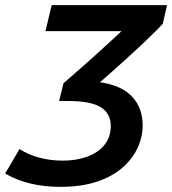

<svg xmlns="http://www.w3.org/2000/svg" viewBox="-40 -713 670 747"><path d="M195 14Q132 14 78 1Q24 -12 -20 -38L36 -133Q70 -111 113.5 -99.5Q157 -88 204 -88Q257 -88 299.5 -103.5Q342 -119 366.5 -149.5Q391 -180 391 -223Q391 -271 352.5 -295.5Q314 -320 226 -320H190L207 -389Q245 -422 287 -459Q329 -496 367.5 -531.5Q406 -567 433 -592H137L161 -693H610L593 -620Q569 -594 529 -556Q489 -518 442 -475.5Q395 -433 349 -393Q433 -381 474 -337Q515 -293 515 -225Q515 -180 495 -137Q475 -94 435 -59.5Q395 -25 335 -5.5Q275 14 195 14Z"/></svg>

Font: Ubuntu Sans SemiBold
Style: Italic
Weight: 600
Italic angle: -13.5°
Designer: Dalton Maag Ltd
Foundry: Dalton Maag Ltd
Version: Version 1.006